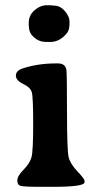

<svg xmlns="http://www.w3.org/2000/svg" viewBox="-20 -721 377 743"><path d="M91.3 -633.3Q91.3 -661.6 113.5 -681.2Q135.7 -700.7 161.6 -700.7H177.2Q184.6 -699.2 189.5 -699.2Q212.9 -699.2 231 -678.2Q249 -657.2 249 -638.2V-625.5Q248 -620.6 248 -618.2Q248 -597.7 225.1 -578.1Q202.1 -558.6 174.3 -558.6H159.2Q131.8 -558.6 112.1 -575.9Q92.3 -593.3 92.3 -615.7L91.3 -620.6ZM184.1 2H137.7Q72.8 2 59.8 -1.7Q46.9 -5.4 46.9 -22.7Q46.9 -40 71.3 -64.5Q95.7 -88.9 102.1 -113.5Q108.4 -138.2 108.4 -241.9Q108.4 -345.7 103 -364.3Q97.7 -382.8 69.6 -396.2Q41.5 -409.7 41.5 -428.5Q41.5 -447.3 67.4 -456.1Q126 -475.6 196.8 -475.6H204.1Q232.4 -475.6 236.8 -451.7Q239.3 -438 239.3 -287.8Q239.3 -137.7 245.8 -112.1Q252.4 -86.4 279.8 -57.6Q307.1 -28.8 307.1 -21.5V-15.6Q307.1 2 184.1 2Z"/></svg>

Font: Averia Serif Libre
Style: Bold
Weight: 700
Version: Version 1.002